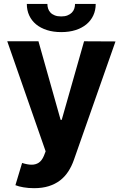

<svg xmlns="http://www.w3.org/2000/svg" viewBox="-20 -756 626 979"><path d="M17 -545.5H176.1L289.1 -144.9H294.7L408.7 -545.5L568.9 -544.7L356.9 58.9Q345.5 91.6 328.1 118.4Q310.7 145.2 286 164.1Q261.4 182.9 228.7 193.2Q196 203.5 153.8 203.5Q125 203.5 100 199.2Q74.9 195 58.6 188.2L92.7 74.9Q106.2 79.2 118.3 81.5Q130.3 83.8 141.3 83.8Q162.3 83.8 177.7 73.5Q193.2 63.2 203.8 38.7L212.7 15.6ZM116.8 -735.8H221.6Q221.6 -723.7 225.3 -712.2Q229 -700.6 237.4 -691.8Q245.7 -682.9 259.2 -677.6Q272.7 -672.2 292.3 -672.2Q311.1 -672.2 324.4 -677.6Q337.7 -682.9 346.2 -691.6Q354.8 -700.3 358.7 -711.8Q362.6 -723.4 362.6 -735.8H468Q468 -703.5 455.6 -677Q443.2 -650.6 420.3 -631.7Q397.4 -612.9 365.1 -602.6Q332.7 -592.3 292.3 -592.3Q251.8 -592.3 219.5 -602.6Q187.1 -612.9 164.2 -631.7Q141.3 -650.6 129.1 -677Q116.8 -703.5 116.8 -735.8Z"/></svg>

Font: Cannonade
Style: Bold
Weight: 700
Designer: Rasmus Andersson
Foundry: rsms
Version: Version 3.012;git-f93a4a705